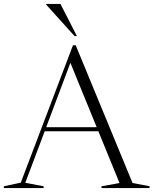

<svg xmlns="http://www.w3.org/2000/svg" viewBox="-28 -955 780 975"><path d="M645 -26 731.5 -9V0H487.5V-9L579 -25.5L471.5 -288.5H199L100.5 -27L193.5 -9V0H-8.5V-9L77.5 -27.5L342.5 -725H356.5ZM206.5 -309H463L329.5 -636ZM362.5 -772H350.5L206.5 -931.5V-935H279Z"/></svg>

Font: Newsreader Display Light
Style: Regular
Weight: 300
Designer: Hugues Gentile
Foundry: Production Type
Version: Version 1.001